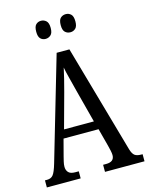

<svg xmlns="http://www.w3.org/2000/svg" viewBox="-133 -992 833 1075"><g transform="rotate(-15 284.0 -455.0)"><path d="M2 0V-41H15Q37 -41 49.5 -56Q62 -71 76 -119L250 -714H324L502 -87Q510 -60 522.5 -50.5Q535 -41 560 -41H568V0H339V-41H357Q404 -41 404 -80Q404 -90 400.5 -106.5Q397 -123 393 -138L366 -240H163L138 -145Q135 -133 131 -116.5Q127 -100 127 -86Q127 -66 138.5 -53.5Q150 -41 177 -41H198V0ZM179 -289H352L302 -480Q291 -525 281.5 -560.5Q272 -596 267 -624Q261 -596 252.5 -561.5Q244 -527 234 -490ZM355 -805Q337 -805 324.5 -816.5Q312 -828 312 -857Q312 -887 324.5 -898.5Q337 -910 355 -910Q372 -910 384.5 -898.5Q397 -887 397 -857Q397 -828 384.5 -816.5Q372 -805 355 -805ZM211 -805Q194 -805 182 -816.5Q170 -828 170 -857Q170 -887 182 -898.5Q194 -910 211 -910Q228 -910 241 -898.5Q254 -887 254 -857Q254 -828 241 -816.5Q228 -805 211 -805Z"/></g></svg>

Font: Noto Serif ExtraCondensed
Style: Regular
Weight: 400
Width: 2
Designer: Monotype Design Team
Foundry: Monotype Imaging Inc.
Version: Version 2.015